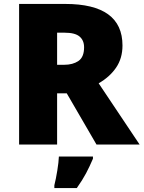

<svg xmlns="http://www.w3.org/2000/svg" viewBox="-20 -734 729 975"><path d="M311 -714Q602 -714 602 -503Q602 -438 569.5 -390.5Q537 -343 481 -311L689 0H470L319 -260H270V0H77V-714ZM308 -568H270V-405H306Q350 -405 378.5 -424.5Q407 -444 407 -494Q407 -529 384 -548.5Q361 -568 308 -568ZM452 72Q435 112 417 146Q399 180 370 221H256V207Q264 175 271 132Q278 89 279 61H452Z"/></svg>

Font: Noto Sans Thaana Black
Style: Regular
Weight: 900
Designer: David Williams
Foundry: Google Inc.
Version: Version 3.001; ttfautohint (v1.8.4.7-5d5b)